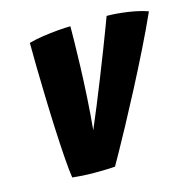

<svg xmlns="http://www.w3.org/2000/svg" viewBox="-103 -783 891 897"><g transform="rotate(-15 343.0 -335.0)"><path d="M247 11Q215 11 185.5 9Q156 7 139.5 5Q134 -30.5 129.5 -92.5Q125 -154.5 121.5 -230.2Q118 -306 115.8 -384.5Q113.5 -463 112.2 -533.2Q111 -603.5 111 -653.5Q141 -662 179.2 -667.8Q217.5 -673.5 253.8 -676.5Q290 -679.5 314 -679.5Q314 -656 313.2 -605.5Q312.5 -555 310.2 -486.8Q308 -418.5 303.5 -340Q299 -261.5 291.5 -182.5Q311.5 -228.5 336.2 -289.2Q361 -350 386.5 -414Q412 -478 434 -535Q456 -592 471 -631.8Q486 -671.5 490 -682.5Q535 -682.5 590.5 -674.5Q646 -666.5 686.5 -652Q651.5 -574 608.8 -487.8Q566 -401.5 522.8 -318.5Q479.5 -235.5 441.8 -165.8Q404 -96 378.2 -49.8Q352.5 -3.5 345.5 8Q329 9.5 302.5 10.2Q276 11 247 11Z"/></g></svg>

Font: Grandstander ExtraBold
Style: Italic
Weight: 800
Italic angle: -15°
Designer: Tyler Finck
Foundry: Etcetera Type Co
Version: Version 1.200; ttfautohint (v1.8.3)